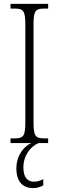

<svg xmlns="http://www.w3.org/2000/svg" viewBox="-20 -734 302 985"><path d="M34 0H141C106 14 64 61 64 130C64 201 100 231 150 231C170 231 185 226 202 217V185C183 195 170 198 153 198C121 198 100 176 100 124C100 61 140 15 178 0H227V-24H208C161 -24 152 -36 152 -109V-605C152 -679 161 -690 208 -690H227V-714H34V-690H54C100 -690 110 -679 110 -605V-108C110 -35 100 -24 54 -24H34Z"/></svg>

Font: Noto Serif Thai ExtraCondensed ExtraLight
Style: Regular
Weight: 200
Width: 2
Designer: Monotype Design Team
Foundry: Monotype Imaging Inc.
Version: Version 2.002